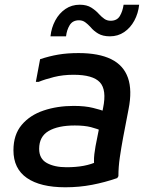

<svg xmlns="http://www.w3.org/2000/svg" viewBox="-20 -782 636 814"><path d="M257 12Q151 12 94 -27.5Q37 -67 37 -145Q37 -211 72 -252.5Q107 -294 165 -313.5Q223 -333 292 -333Q341 -333 374.5 -324.5Q408 -316 421 -311L417 -225Q393 -236 365.5 -243Q338 -250 297 -250Q226 -250 186 -226.5Q146 -203 146 -151Q146 -109 178.5 -91Q211 -73 262 -73Q302 -73 334.5 -79Q367 -85 397 -99L382 -65Q379 -80 378.5 -96Q378 -112 380 -128.5Q382 -145 385 -162L417 -324Q433 -401 403.5 -433Q374 -465 292 -465Q247 -465 209 -455.5Q171 -446 144 -435H132L150 -531Q189 -544 227 -550.5Q265 -557 313 -557Q399 -557 451.5 -531Q504 -505 522.5 -452Q541 -399 525 -319L502 -199Q494 -156 488 -115Q482 -74 482 -35L477 -27Q425 -9 370.5 1.5Q316 12 257 12ZM194 -628Q198 -665 214.5 -695.5Q231 -726 257.5 -744Q284 -762 318 -762Q348 -762 367.5 -749.5Q387 -737 400 -722Q411 -710 422.5 -702Q434 -694 449 -694Q476 -694 488 -714Q500 -734 504 -762H570Q566 -725 549.5 -694.5Q533 -664 506.5 -646Q480 -628 446 -628Q416 -628 396.5 -639.5Q377 -651 364 -667Q353 -679 341.5 -687.5Q330 -696 315 -696Q288 -696 275.5 -675.5Q263 -655 260 -628Z"/></svg>

Font: Kufam Medium
Style: Italic
Weight: 500
Italic angle: -11°
Designer: Artur Schmal
Foundry: Original Type
Version: Version 1.301; ttfautohint (v1.8.3)